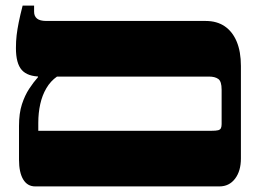

<svg xmlns="http://www.w3.org/2000/svg" viewBox="-20 -667 939 687"><path d="M106 0Q78 0 63 -25Q48 -50 48 -96V-216Q48 -262 58.5 -294Q69 -326 84.5 -349.5Q100 -373 116 -391V-446H184V-393Q161 -377 146 -351.5Q131 -326 124 -294.5Q117 -263 117 -227V-199H736Q753 -199 760.5 -201Q768 -203 770.5 -208.5Q773 -214 773 -223V-346Q773 -376 761 -384.5Q749 -393 728 -393H126Q79 -393 58 -416.5Q37 -440 37 -495Q37 -520 39.5 -541Q42 -562 47 -587Q52 -612 61 -647H102V-625Q102 -609 112.5 -600.5Q123 -592 146 -592H716Q756 -592 784 -573Q812 -554 827 -518Q842 -482 842 -431V-100Q842 -55 821 -27.5Q800 0 765 0Z"/></svg>

Font: Noto Serif Hebrew Black
Style: Regular
Weight: 900
Version: Version 2.003